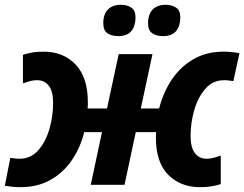

<svg xmlns="http://www.w3.org/2000/svg" viewBox="-30 -772 1020 802"><path d="M56.2 9.8Q35.2 9.8 18.6 7.8Q2 5.9 -9.8 3.9L13.2 -112.8Q22.9 -111.3 32 -110.1Q41 -108.9 51.8 -108.9Q98.1 -108.9 129.2 -143.6Q160.2 -178.2 176 -231.9Q191.9 -285.6 191.9 -342.8Q191.9 -389.2 174.3 -413.1Q156.7 -437 125 -437Q108.4 -437 94.7 -433.1Q81.1 -429.2 65.9 -423.8V-543Q81.1 -548.3 102.3 -552.2Q123.5 -556.2 152.8 -556.2Q234.4 -556.2 285.6 -502.7Q336.9 -449.2 336.9 -345.2Q336.9 -338.4 336.9 -331.8Q336.9 -325.2 335.9 -318.8H417L465.8 -545.9H606.9L558.1 -318.8H634.8Q651.9 -386.7 688 -440.2Q724.1 -493.7 778.3 -524.9Q832.5 -556.2 903.8 -556.2Q925.3 -556.2 941.7 -554.2Q958 -552.2 970.2 -549.8L944.8 -433.1Q935.5 -434.6 926.3 -435.8Q917 -437 905.8 -437Q859.9 -437 828.9 -402.3Q797.9 -367.7 782 -314.2Q766.1 -260.7 766.1 -203.1Q766.1 -156.7 783.9 -132.8Q801.8 -108.9 833 -108.9Q849.6 -108.9 863.3 -113Q877 -117.2 892.1 -122.1V-2.9Q877 2 855.7 5.9Q834.5 9.8 805.2 9.8Q724.1 9.8 672.6 -42Q621.1 -93.8 621.1 -198.2Q621.1 -205.1 621.6 -211.7Q622.1 -218.3 622.1 -220.2H537.1L490.2 0H349.1L396 -220.2H321.8Q305.2 -153.8 269.3 -101.8Q233.4 -49.8 179.9 -20Q126.5 9.8 56.2 9.8ZM650.4 -621.1Q623.5 -621.1 606 -633.1Q588.4 -645 588.4 -674.8Q588.4 -712.4 607.7 -732.2Q627 -752 662.1 -752Q687 -752 705.1 -740.5Q723.1 -729 723.1 -699.2Q723.1 -663.6 705.6 -642.3Q688 -621.1 650.4 -621.1ZM463.4 -621.1Q436.5 -621.1 418.9 -633.1Q401.4 -645 401.4 -674.8Q401.4 -712.4 420.7 -732.2Q439.9 -752 475.1 -752Q500 -752 518.1 -740.5Q536.1 -729 536.1 -699.2Q536.1 -663.6 518.6 -642.3Q501 -621.1 463.4 -621.1Z"/></svg>

Font: Open Sans
Style: Bold Italic
Weight: 700
Italic angle: -12°
Designer: Monotype Design Team
Foundry: Monotype Imaging Inc.
Version: Version 3.003; ttfautohint (v1.8.4)